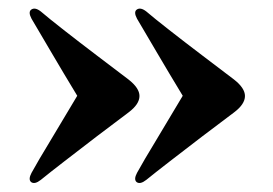

<svg xmlns="http://www.w3.org/2000/svg" viewBox="-20 -465 618 435"><path d="M535 -247.5Q535 -229 510.5 -210.5Q477 -185.5 438 -155.8Q399 -126 364.8 -99.5Q330.5 -73 311.5 -57.5Q297.5 -46.5 289.5 -52.5Q282.5 -58.5 290.5 -73.5Q306.5 -102.5 331.8 -144Q357 -185.5 394 -248Q362.5 -300 334.8 -347.2Q307 -394.5 290.5 -422.5Q282.5 -437.5 289.5 -443Q298 -449.5 311.5 -439Q329 -424 363.5 -397Q398 -370 437.8 -339.8Q477.5 -309.5 510 -285Q535 -265.5 535 -247.5ZM296 -247.5Q296 -229 271.5 -210.5Q238 -185.5 199 -155.8Q160 -126 125.8 -99.5Q91.5 -73 72.5 -57.5Q58.5 -46.5 50.5 -52.5Q43.5 -58.5 51.5 -73.5Q67.5 -102.5 92.8 -144Q118 -185.5 155 -248Q123.5 -300 95.8 -347.2Q68 -394.5 51.5 -422.5Q43.5 -437.5 50.5 -443Q59 -449.5 72.5 -439Q90 -424 124.5 -397Q159 -370 198.8 -339.8Q238.5 -309.5 271 -285Q296 -265.5 296 -247.5Z"/></svg>

Font: Fraunces 72pt S000
Style: Bold
Weight: 700
Version: Version 1.000; ttfautohint (v1.8.3)